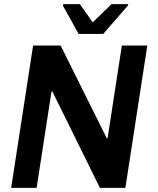

<svg xmlns="http://www.w3.org/2000/svg" viewBox="-20 -908 766 928"><path d="M34 0ZM463 0 233 -466H229L157 0H34L140 -688H273L496 -240H500L569 -688H692L586 0ZM284 -744ZM360 -744 284 -881 286 -888H366L428 -800L519 -888H600L598 -881L479 -744Z"/></svg>

Font: Azeri Sans SemiBold
Style: Italic
Weight: 600
Designer: Hector Gatti & Omnibus-Type (original fonts) / Cristiano Sobral (main changes and remastering)
Foundry: Omnibus-Type
Version: Version 0.07;August 21, 2020;FontCreator 13.0.0.2681 64-bit;